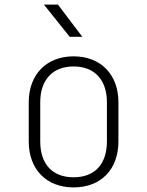

<svg xmlns="http://www.w3.org/2000/svg" viewBox="-20 -805 640 835"><path d="M283 -645H338L232 -785H171ZM300 10C419 10 495 -68 495 -190V-360C495 -481 418 -560 300 -560C182 -560 105 -481 105 -360V-190C105 -68 182 10 300 10ZM300 -34C208 -34 155 -91 155 -190V-360C155 -458 209 -516 300 -516C391 -516 445 -458 445 -360V-190C445 -91 392 -34 300 -34Z"/></svg>

Font: JetBrains Mono Thin
Style: Regular
Weight: 100
Monospace: yes
Designer: Philipp Nurullin, Konstantin Bulenkov
Foundry: JetBrains
Version: Version 2.305